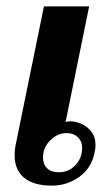

<svg xmlns="http://www.w3.org/2000/svg" viewBox="-20 -573 342 603"><path d="M26 -85Q26 -105 30 -122L118 -553H260L186 -190Q196 -192 202 -192Q216 -192 234.5 -184.5Q253 -177 266.5 -160Q280 -143 280 -117Q280 -106 277 -94Q268 -46 229.5 -18Q191 10 143 10Q86 10 56 -14.5Q26 -39 26 -85ZM238 -109Q238 -129 224.5 -142Q211 -155 190 -155Q160 -155 137.5 -132Q115 -109 115 -79Q115 -57 128 -44.5Q141 -32 165 -32Q196 -32 217 -54.5Q238 -77 238 -109Z"/></svg>

Font: Taviraj SemiBold
Style: Italic
Weight: 600
Italic angle: -12°
Designer: Katatrad Team
Foundry: CadsonDemak
Version: Version 1.001